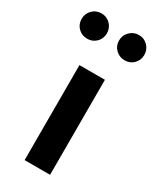

<svg xmlns="http://www.w3.org/2000/svg" viewBox="-221 -790 698 849"><g transform="rotate(30 128.0 -366.0)"><path d="M33 -732Q60 -732 78.5 -713Q97 -694 97 -667Q97 -640 78.5 -621.5Q60 -603 33 -603Q5 -603 -13.5 -621.5Q-32 -640 -32 -667Q-32 -694 -13.5 -713Q5 -732 33 -732ZM224 -732Q251 -732 269.5 -713Q288 -694 288 -667Q288 -640 269.5 -621.5Q251 -603 224 -603Q197 -603 178 -621.5Q159 -640 159 -667Q159 -694 178 -713Q197 -732 224 -732ZM192 -485V0H62V-485Z"/></g></svg>

Font: Palanquin
Style: Bold
Weight: 700
Designer: Pria Ravichandran
Version: Version 1.0.4